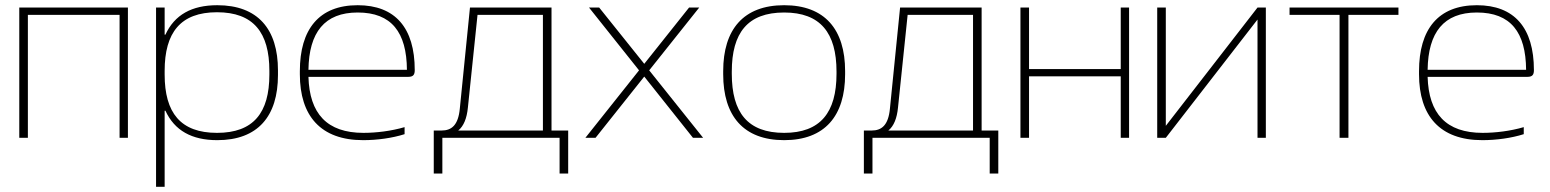

<svg xmlns="http://www.w3.org/2000/svg" viewBox="-20 -529 5950 737"><path d="M54 0H87V-472H439V0H471V-500H54Z M1047 -241V-259C1047 -417 970 -509 814 -509C716 -509 650 -472 615 -396H612V-500H579V188H612V-104H615C650 -28 716 9 814 9C970 9 1047 -83 1047 -241ZM612 -243V-257C612 -404 673 -482 813 -482C953 -482 1014 -404 1014 -257V-243C1014 -96 953 -19 813 -19C673 -19 612 -96 612 -243Z M1572 -260C1572 -422 1497 -509 1353 -509C1204 -509 1131 -416 1131 -256V-244C1131 -84 1211 9 1374 9C1428 9 1486 1 1533 -14V-41C1482 -26 1424 -19 1375 -19C1235 -19 1168 -93 1164 -234H1547C1567 -234 1572 -243 1572 -260ZM1164 -261C1166 -405 1226 -481 1353 -481C1483 -481 1541 -405 1542 -261Z M1675 -28H1645V137H1678V0H2128V137H2161V-28H2097V-500H1784L1745 -112C1739 -48 1713 -28 1675 -28ZM1739 -28C1760 -45 1772 -75 1776 -116L1813 -472H2064V-28Z M2241 -500 2433 -259 2227 0H2266L2453 -235L2640 0H2679L2472 -259L2664 -500H2625L2453 -284L2280 -500Z M2756 -256V-244C2756 -84 2834 9 2990 9C3146 9 3224 -84 3224 -244V-256C3224 -416 3146 -509 2990 -509C2834 -509 2756 -416 2756 -256ZM2789 -246V-254C2789 -403 2850 -481 2990 -481C3129 -481 3191 -403 3191 -254V-246C3191 -97 3129 -19 2990 -19C2850 -19 2789 -97 2789 -246Z M3326 -28H3296V137H3329V0H3779V137H3812V-28H3748V-500H3435L3396 -112C3390 -48 3364 -28 3326 -28ZM3390 -28C3411 -45 3423 -75 3427 -116L3464 -472H3715V-28Z M3897 0H3930V-236H4282V0H4314V-500H4282V-264H3930V-500H3897Z M4422 0H4455L4807 -454V0H4839V-500H4807L4455 -46V-500H4422Z M5122 0H5156V-472H5348V-500H4930V-472H5122Z M5868 -260C5868 -422 5793 -509 5649 -509C5500 -509 5427 -416 5427 -256V-244C5427 -84 5507 9 5670 9C5724 9 5782 1 5829 -14V-41C5778 -26 5720 -19 5671 -19C5531 -19 5464 -93 5460 -234H5843C5863 -234 5868 -243 5868 -260ZM5460 -261C5462 -405 5522 -481 5649 -481C5779 -481 5837 -405 5838 -261Z"/></svg>

Font: LT Wave Alt Thin
Style: Regular
Weight: 100
Designer: Daniel Lyons
Version: Version 2.5 (Glyphs App)